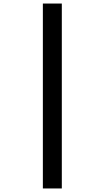

<svg xmlns="http://www.w3.org/2000/svg" viewBox="-20 -820 591 1084"><path d="M222 244V-800H329V244Z"/></svg>

Font: Noto Sans Tamil SemiCondensed
Style: Bold
Weight: 700
Width: 4
Designer: Jelle Bosma - Monotype Design Team
Foundry: Monotype Imaging Inc.
Version: Version 2.004; ttfautohint (v1.8.4.7-5d5b)